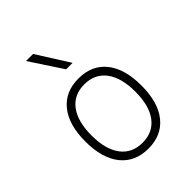

<svg xmlns="http://www.w3.org/2000/svg" viewBox="-227 -913 1040 1040"><g transform="rotate(-45 293.0 -392.5)"><path d="M293 9.8Q191.4 9.8 134.8 -60.5Q78.1 -130.9 78.1 -258.8Q78.1 -387.2 134.8 -457.3Q191.4 -527.3 293 -527.3Q395 -527.3 451.4 -457.3Q507.8 -387.2 507.8 -258.8Q507.8 -130.9 451.4 -60.5Q395 9.8 293 9.8ZM293 -35.2Q373 -35.2 417 -93.5Q460.9 -151.9 460.9 -258.8Q460.9 -365.7 417 -424.1Q373 -482.4 293 -482.4Q212.9 -482.4 168.9 -424.1Q125 -365.7 125 -258.8Q125 -151.9 168.9 -93.5Q212.9 -35.2 293 -35.2ZM281.2 -609.4 159.2 -794.9H213.4L330.6 -609.4Z"/></g></svg>

Font: Cascadia Code NF ExtraLight
Style: Regular
Weight: 200
Monospace: yes
Designer: Aaron Bell
Foundry: Saja Typeworks
Version: Version 2404.023; ttfautohint (v1.8.4)